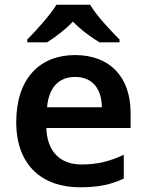

<svg xmlns="http://www.w3.org/2000/svg" viewBox="-20 -786 621 816"><path d="M363 -766H220C193 -721 133 -656 96 -618V-606H180C215 -628 255 -658 290 -694C325 -658 368 -627 403 -606H488V-618C451 -655 389 -721 363 -766ZM299 -552C149 -552 49 -452 49 -267C49 -82 161 10 320 10C400 10 452 -2 506 -27V-128C447 -101 396 -87 326 -87C234 -87 180 -144 177 -242H535V-306C535 -461 445 -552 299 -552ZM299 -459C376 -459 412 -405 413 -330H180C187 -415 231 -459 299 -459Z"/></svg>

Font: Noto Sans Ol Chiki SemiBold
Style: Regular
Weight: 600
Designer: Monotype Design Team, Lewis McGuffie
Foundry: Monotype Imaging Inc.
Version: Version 2.003